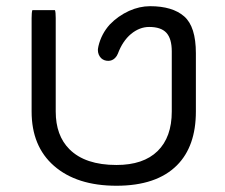

<svg xmlns="http://www.w3.org/2000/svg" viewBox="-20 -595 720 614"><path d="M83.5 -562.5Q81.1 -556.2 81.1 -537.1V-238.3Q81.1 -127 152.8 -64.5Q225.6 -1 352.5 -1Q480.5 -1 545.9 -66.4Q606.4 -127 606.4 -238.3V-424.8Q606.4 -509.8 569.1 -542.5Q531.7 -575.2 460 -575.2Q426.3 -575.2 392.6 -560.1Q357.4 -543.9 331.1 -516.6Q304.2 -486.8 294.9 -447.8L293.5 -440.4Q293 -438.5 293 -435.5Q293 -419.9 303.2 -409.2Q312.5 -400.4 326.2 -400.4Q338.9 -400.4 348.1 -409.7Q353.5 -415 356.9 -423.3Q372.1 -463.9 398.9 -486.3Q426.3 -508.8 457 -508.8Q495.1 -508.8 512.2 -490Q529.3 -471.2 529.3 -430.7V-238.3Q529.3 -156.2 483.9 -111.8Q438.5 -67.4 352.5 -67.4Q252.4 -67.4 202.1 -117.7Q158.2 -161.6 158.2 -238.3V-537.1Q158.2 -556.2 155.8 -562.5Z"/></svg>

Font: YuPearl-Light
Style: Light
Weight: 300
Designer: Max Yao
Foundry: Max-Everyday
Version: Version 1.011; ttfautohint (v1.8.3)